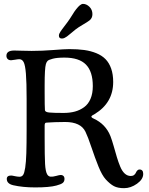

<svg xmlns="http://www.w3.org/2000/svg" viewBox="-20 -962 773 993"><path d="M370.1 -809.1Q359.4 -800.3 345.5 -788.8Q331.5 -777.3 326.4 -773.4Q321.3 -769.5 314.2 -766.1Q307.1 -762.7 300.3 -762.7Q284.7 -762.7 284.7 -777.3Q284.7 -782.2 286.4 -786.9Q288.1 -791.5 292.5 -798.1Q296.9 -804.7 301 -810.3Q305.2 -815.9 313.5 -826.9Q321.8 -837.9 328.1 -846.2Q340.8 -863.3 353.3 -883.8Q365.7 -904.3 373 -913.1Q395 -941.9 409.2 -941.9Q427.2 -941.9 442.6 -926.8Q458 -911.6 458 -888.7Q458 -868.2 442.9 -856.4Q432.1 -848.1 408.2 -834.2Q384.3 -820.3 370.1 -809.1ZM210.9 -313V-252Q210.9 -152.3 213.1 -114Q215.3 -75.7 223.6 -61Q230 -49.3 241.7 -48.3Q253.4 -47.4 270.5 -52.2Q287.6 -57.1 294.9 -57.1Q302.7 -57.1 308.1 -52Q313.5 -46.9 313.5 -36.6Q313.5 -23.4 304.7 -16.1Q295.9 -8.8 271.5 -2.4Q235.8 7.3 161.6 7.3Q97.7 7.3 48.8 -3.9Q15.1 -11.7 15.1 -36.6Q15.1 -54.2 37.6 -54.2Q42.5 -54.2 56.6 -51Q70.8 -47.9 81.1 -47.9Q92.8 -47.9 99.4 -57.1Q106 -66.4 110.4 -95Q114.7 -123.5 116.2 -169.4Q117.7 -215.3 117.7 -295.4V-450.2Q117.7 -537.1 114 -581.1Q110.4 -625 102.5 -640.4Q94.7 -655.8 79.6 -655.8Q72.3 -655.8 57.6 -653.1Q43 -650.4 37.6 -650.4Q25.4 -650.4 19.3 -657Q13.2 -663.6 13.2 -673.3Q13.2 -700.7 53.7 -700.7Q68.8 -700.7 92.5 -699.7Q116.2 -698.7 143.6 -698.7Q199.2 -698.7 256.6 -703.4Q314 -708 338.4 -708Q381.8 -708 415.5 -703.4Q449.2 -698.7 478 -687Q506.8 -675.3 525.6 -656.2Q544.4 -637.2 554.9 -607.4Q565.4 -577.6 565.4 -538.1Q565.4 -430.2 469.7 -372.1Q468.3 -371.1 465.1 -369.4Q461.9 -367.7 460.2 -366.7Q458.5 -365.7 456.5 -364.3Q454.6 -362.8 453.6 -361.6Q452.6 -360.4 452.6 -359.4Q452.6 -353.5 464.4 -348.6Q526.4 -320.3 551.3 -257.8Q559.1 -237.3 568.4 -204.8Q577.6 -172.4 584.7 -148.4Q591.8 -124.5 601.6 -100.8Q611.3 -77.1 625 -64.5Q638.7 -51.8 656.7 -51.8Q667 -51.8 673.6 -57.1Q680.2 -62.5 682.6 -68.6Q685.1 -74.7 689.9 -80.1Q694.8 -85.4 701.2 -85.4Q720.7 -85.4 720.7 -62.5Q720.7 -34.7 688.5 -11.7Q656.2 11.2 621.6 11.2Q589.4 11.2 569.3 0.7Q549.3 -9.8 526.9 -34.2Q507.8 -55.2 489.5 -100.3Q471.2 -145.5 452.9 -200.2Q434.6 -254.9 421.9 -280.8Q397.5 -331.1 316.9 -331.1Q285.6 -331.1 263.4 -330.1Q241.2 -329.1 231.2 -328.4Q221.2 -327.6 219.2 -327.6Q210.9 -327.6 210.9 -313ZM308.6 -377.9Q341.3 -377.9 367.4 -385Q393.6 -392.1 415 -407.7Q436.5 -423.3 448.2 -450.9Q460 -478.5 460 -516.6Q460 -591.8 424.6 -627.9Q389.2 -664.1 313.5 -664.1Q274.9 -664.1 253.2 -658.4Q231.4 -652.8 225.8 -646.7Q220.2 -640.6 217.3 -630.4Q210.9 -608.4 210.9 -521.5V-483.9Q210.9 -411.1 212.4 -392.1Q213.4 -382.3 234.4 -380.1Q255.4 -377.9 308.6 -377.9Z"/></svg>

Font: Cooper*
Style: Regular
Weight: 400
Designer: Owen Earl
Foundry: indestructible type*
Version: Version 0.001